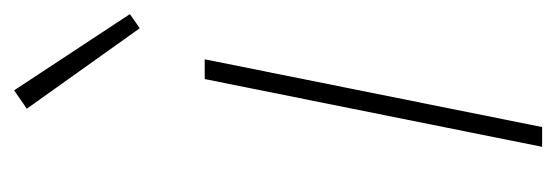

<svg xmlns="http://www.w3.org/2000/svg" viewBox="-278 -510 788 272"><g transform="rotate(-90 116.0 -374.0)"><path d="M212 -570 98 -730 124 -748 232 -584ZM44 0 140 -478H168L72 0Z"/></g></svg>

Font: TypoPRO Source Sans Pro
Style: Italic
Weight: 200
Italic angle: -11°
Designer: Paul D. Hunt
Foundry: Adobe Systems Incorporated
Version: Version 1.075;PS 2.000;hotconv 1.0.86;makeotf.lib2.5.63406